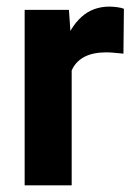

<svg xmlns="http://www.w3.org/2000/svg" viewBox="-20 -558 405 578"><path d="M195.8 -410.6V0H54.2V-528.3H187.5ZM353 -531.7 351.6 -396.5Q340.8 -397.5 326.4 -398.9Q312 -400.4 300.3 -400.4Q261.2 -400.4 235.8 -387.7Q210.5 -375 198 -350.6Q185.5 -326.2 184.1 -291L155.8 -300.8Q155.8 -369.1 173.6 -422.9Q191.4 -476.6 225.6 -507.3Q259.8 -538.1 309.6 -538.1Q320.3 -538.1 332.8 -536.4Q345.2 -534.7 353 -531.7Z"/></svg>

Font: RobotoDEMO
Style: Regular
Weight: 400
Designer: Christian Robertson
Foundry: Google
Version: Version 2.136